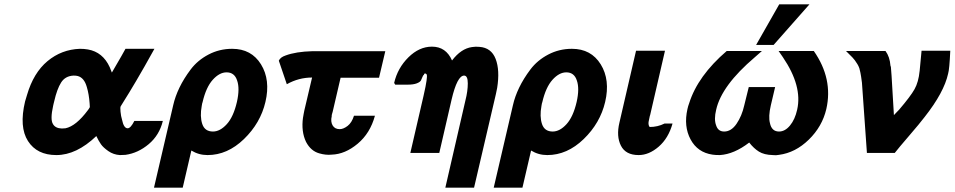

<svg xmlns="http://www.w3.org/2000/svg" viewBox="-20 -708 4420 889"><path d="M96 -238Q103 -263 105 -268Q135 -371 200 -425Q265 -479 350 -482Q370 -482 387 -479Q456 -467 488 -397L498 -372Q554 -468 561 -482H695Q647 -395 610 -332.5Q573 -270 557.5 -246Q542 -222 539 -216Q536 -212 538 -191Q540 -170 545 -154Q553 -114 571 -114Q585 -114 602 -148H734Q718 -82 668.5 -40.5Q619 1 561 9Q552 10 535 10Q505 8 481.5 -8.5Q458 -25 447.5 -40Q437 -55 426 -78Q334 10 241 10Q151 10 109.5 -55Q68 -120 96 -238ZM231 -239Q230 -236 228.5 -229Q227 -222 226 -218Q212 -155 225 -134Q236 -114 266 -113Q277 -113 283 -114Q332 -124 387 -198Q389 -201 391 -203.5Q393 -206 394 -208.5Q395 -211 396 -212Q396 -221 395 -229Q392 -272 382 -305Q370 -348 340 -356Q333 -358 320 -358Q282 -356 263 -326Q244 -296 231 -239Z M693 161 782 -221Q791 -261 811 -302.5Q831 -344 863 -386.5Q895 -429 945.5 -455.5Q996 -482 1055 -482Q1144 -482 1188.5 -410Q1233 -338 1209 -236Q1186 -138 1109.5 -64Q1033 10 941 10Q900 10 866 -11L826 161ZM918 -235Q916 -231 914 -217Q905 -169 916.5 -134Q928 -99 966 -99Q999 -99 1030 -133Q1061 -167 1077 -236Q1091 -298 1078 -335Q1066 -373 1029 -373Q996 -373 965 -338.5Q934 -304 918 -235Z M1271 -427Q1278 -443 1302 -451Q1350 -469 1427 -471H1764L1735 -348H1557L1520 -189L1518 -183Q1518 -182 1517.5 -179.5Q1517 -177 1516 -176V-170Q1510 -145 1520 -127.5Q1530 -110 1553 -110Q1570 -110 1589.5 -125Q1609 -140 1619 -172H1716Q1694 -91 1636 -42.5Q1578 6 1516 8Q1489 11 1458 2Q1419 -9 1397 -51Q1374 -99 1383 -164V-163Q1384 -169 1386 -180.5Q1388 -192 1389 -196L1425 -349Q1363 -349 1308 -318Z M1810 -316Q1809 -317 1807.5 -320Q1806 -323 1805 -324Q1821 -393 1871 -442.5Q1921 -492 1980 -492Q2045 -492 2073 -428Q2115 -483 2165 -490Q2182 -493 2200 -491Q2255 -487 2275 -435Q2295 -383 2282 -301Q2278 -281 2276 -272L2175 161H2042L2135 -243Q2146 -286 2146 -322Q2146 -358 2129 -358Q2097 -358 2071 -247L2014 0H1880L1941 -264Q1952 -312 1955 -334.5Q1958 -357 1956.5 -361.5Q1955 -366 1949 -368Q1944 -368 1943 -362Q1939 -360 1936 -351.5Q1933 -343 1929 -335.5Q1925 -328 1909.5 -322Q1894 -316 1867 -316Z M2266 161 2355 -221Q2364 -261 2384 -302.5Q2404 -344 2436 -386.5Q2468 -429 2518.5 -455.5Q2569 -482 2628 -482Q2717 -482 2761.5 -410Q2806 -338 2782 -236Q2759 -138 2682.5 -64Q2606 10 2514 10Q2473 10 2439 -11L2399 161ZM2491 -235Q2489 -231 2487 -217Q2478 -169 2489.5 -134Q2501 -99 2539 -99Q2572 -99 2603 -133Q2634 -167 2650 -236Q2664 -298 2651 -335Q2639 -373 2602 -373Q2569 -373 2538 -338.5Q2507 -304 2491 -235Z M2848 -140 2925 -473H3059L2990 -174Q2990 -173 2989 -172L2985 -153Q2979 -131 2988 -120Q3025 -120 3057 -136H3094Q3075 -68 3030 -29Q2985 10 2937 10Q2877 10 2855 -33.5Q2833 -77 2848 -140Z M3481 -500 3588 -688H3728L3562 -500ZM3163 -203Q3166 -217 3171 -230Q3211 -357 3345 -472H3508L3475 -443Q3321 -312 3296 -200Q3285 -155 3296 -127Q3305 -99 3333 -99Q3366 -99 3390.5 -135Q3415 -171 3426 -220L3447 -305H3569L3549 -220Q3537 -168 3545 -138Q3553 -99 3587 -99Q3615 -99 3638 -127Q3661 -155 3671 -200Q3696 -309 3605 -443L3585 -472H3748Q3838 -343 3806 -203Q3787 -122 3725 -61.5Q3663 -1 3587 9Q3573 12 3558 10Q3518 9 3494 -6Q3470 -21 3449 -48Q3379 6 3313 10Q3290 10 3279 8Q3210 -2 3177.5 -62.5Q3145 -123 3163 -203Z M3897 -472H4080Q4100 -445 4103 -404Q4104 -403 4104 -401Q4104 -400 4105 -398Q4108 -367 4112 -292Q4116 -217 4119 -175Q4120 -176 4128 -184.5Q4136 -193 4143 -200Q4196 -262 4214.5 -295Q4233 -328 4238 -379V-378Q4241 -416 4247 -473H4380Q4376 -386 4370 -367Q4351 -280 4261 -166Q4239 -137 4189.5 -79.5Q4140 -22 4123 0H3994L3971 -325Q3967 -357 3964 -371L3959 -392Q3955 -403 3950 -411L3938 -429Q3925 -445 3920 -449Z"/></svg>

Font: Coval
Style: ExtraBold Italic
Weight: 800
Foundry: Context Ltd
Version: Version 001.000